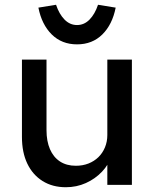

<svg xmlns="http://www.w3.org/2000/svg" viewBox="-20 -775 645 805"><path d="M256 10Q200 10 158.5 -16Q117 -42 94.5 -89Q72 -136 72 -201V-525H175V-229Q175 -183 189.5 -149.5Q204 -116 231.5 -98Q259 -80 298 -80Q327 -80 351 -89.5Q375 -99 392.5 -116Q410 -133 420 -157Q430 -181 430 -209V-525H533V0H430V-110L448 -122Q436 -85 407.5 -55Q379 -25 340 -7.5Q301 10 256 10ZM303 -589Q239 -589 197 -630.5Q155 -672 141 -743L215 -755Q228 -716 250.5 -693Q273 -670 303 -670Q333 -670 355.5 -693Q378 -716 391 -755L465 -743Q451 -672 409 -630.5Q367 -589 303 -589Z"/></svg>

Font: Lexend Medium
Style: Regular
Weight: 500
Designer: Bonnie Shaver-Troup, Thomas Jockin
Foundry: Lexend
Version: Version 1.005